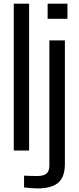

<svg xmlns="http://www.w3.org/2000/svg" viewBox="-20 -820 428 1046"><path d="M55 0V-800H138.5V0ZM239.5 -717.5V-800H347.5V-717.5ZM182 206.5Q167 206.5 146.8 204.8Q126.5 203 111 201V137Q124.5 137.5 143.2 138.2Q162 139 181 139Q217.5 139 233.2 125.8Q249 112.5 249 81V-600H333.5V73Q333.5 144 297.5 175.2Q261.5 206.5 182 206.5Z"/></svg>

Font: Big Shoulders
Style: Regular
Weight: 400
Designer: Patric King
Foundry: XO Type Co
Version: Version 2.002